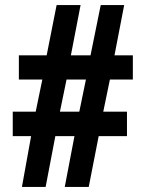

<svg xmlns="http://www.w3.org/2000/svg" viewBox="-20 -733 572 753"><path d="M66 0H159L197 -199H272L234 0H328L367 -199H478V-295H385L411 -421H501V-516H429L467 -713H375L335 -516H258L296 -713H202L163 -516H54V-421H146L120 -295H30V-199H102ZM215 -295 241 -421H317L291 -295Z"/></svg>

Font: Noto Sans Malayalam ExtraCondensed
Style: Bold
Weight: 700
Width: 2
Designer: Jelle Bosma - Monotype Design Team
Foundry: Monotype Imaging Inc.
Version: Version 2.104